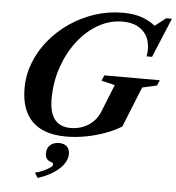

<svg xmlns="http://www.w3.org/2000/svg" viewBox="-66 -833 1071 1171"><g transform="rotate(5 470.0 -247.0)"><path d="M359.5 10.5Q221 10.5 151 -58.8Q81 -128 81 -262Q81 -342.5 110.2 -418Q139.5 -493.5 192.2 -557.8Q245 -622 315.2 -670Q385.5 -718 468 -745Q550.5 -772 639.5 -772Q701.5 -772 748.2 -757.2Q795 -742.5 838.5 -710L904.5 -761.5H939.5L839 -519.5H805.5Q808 -531 808.8 -542Q809.5 -553 809.5 -563Q809.5 -634.5 765.2 -676.2Q721 -718 642 -718Q563.5 -718 492.8 -677.5Q422 -637 367.8 -566.5Q313.5 -496 282.2 -404.5Q251 -313 251 -210.5Q251 -44 381.5 -44Q442.5 -44 490.5 -75Q538.5 -106 559.5 -159L627.5 -328L544.5 -348L559 -381.5H898.5L884.5 -348L795 -328L695.5 -80.5Q651.5 -53 595 -32.5Q538.5 -12 477.8 -0.8Q417 10.5 359.5 10.5ZM208.5 277.5 189 246.5Q214 240.5 238.5 229.8Q263 219 279.2 207.2Q295.5 195.5 295.5 187Q295.5 177.5 280 172.5Q245.5 162.5 245.5 122.5Q245.5 91 266 72.2Q286.5 53.5 320 53.5Q351 53.5 368.2 69.5Q385.5 85.5 385.5 114Q385.5 162.5 338.8 206Q292 249.5 208.5 277.5Z"/></g></svg>

Font: Libre Caslon Text Bold
Style: Italic
Weight: 700
Italic angle: -22.583°
Designer: Pablo Impallari, Rodrigo Fuenzalida, Katja Schimmel
Foundry: Pablo Impallari, Rodrigo Fuenzalida
Version: Version 2.000